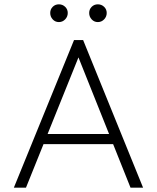

<svg xmlns="http://www.w3.org/2000/svg" viewBox="-20 -867 724 887"><path d="M44 0 322 -682H364L641 0H583L332 -628H353L100 0ZM165 -201V-248H520V-201ZM252 -765Q235 -765 223.5 -777.5Q212 -790 212 -807Q212 -824 223.5 -835.5Q235 -847 252 -847Q269 -847 281 -835.5Q293 -824 293 -807Q293 -790 281 -777.5Q269 -765 252 -765ZM432 -765Q415 -765 403.5 -777.5Q392 -790 392 -807Q392 -824 403.5 -835.5Q415 -847 432 -847Q449 -847 461 -835.5Q473 -824 473 -807Q473 -790 461 -777.5Q449 -765 432 -765Z"/></svg>

Font: Outfit Thin ExtraLight
Style: Regular
Weight: 250
Version: Version 1.100;gftools[0.9.27]